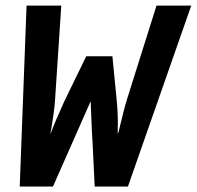

<svg xmlns="http://www.w3.org/2000/svg" viewBox="-20 -679 716 699"><path d="M445.8 0H324.7L317.4 -152.3Q314.9 -181.2 310.1 -310.5Q308.6 -307.6 172.9 0H51.8L76.7 -658.7H203.1L180.7 -319.3Q178.7 -278.3 163.1 -189.5Q178.7 -232.4 213.4 -308.6L293.9 -474.1H389.2Q398.9 -374 404.5 -317.9Q410.2 -261.7 408.7 -211.9V-189.5L412.6 -202.6Q431.6 -283.2 442.9 -319.3L549.8 -658.7H676.3Z"/></svg>

Font: Cousine
Style: Bold Italic
Weight: 700
Italic angle: -12°
Monospace: yes
Designer: Steve Matteson
Foundry: Ascender Corporation
Version: Version 1.20